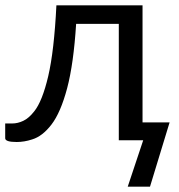

<svg xmlns="http://www.w3.org/2000/svg" viewBox="-20 -526 670 720"><path d="M542.5 174H459L517 0H425.5V-436.5H265.5Q256 -286.5 231.8 -195.2Q207.5 -104 173.2 -59.2Q139 -14.5 100 -3Q71 6.5 42.5 6.5Q0.5 6.5 -0.5 -7V-63H26Q46.5 -63 67.2 -72.8Q88 -82.5 108 -108Q138.5 -145.5 160.8 -240.2Q183 -335 191.5 -506H514.5V-67H616Z"/></svg>

Font: Verano Sans
Style: Regular
Weight: 400
Designer: Lukasz Dziedzic with Adam Twardoch and Botio Nikoltchev
Foundry: tyPoland Lukasz Dziedzic
Version: Version 3.001;December 28, 2019;FontCreator 12.0.0.2547 64-b